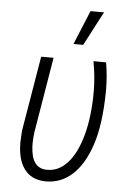

<svg xmlns="http://www.w3.org/2000/svg" viewBox="-54 -785 568 836"><g transform="rotate(5 230.5 -367.5)"><path d="M165 -528.3 109.9 -197.3Q106.4 -168 106.4 -146.5Q106.4 -139.2 106.9 -133.3Q111.8 -41.5 176.3 -40Q178.7 -40 180.7 -40Q229.5 -40 267.6 -81.1Q307.1 -124 329.6 -206.1Q352.1 -288.1 352.1 -397.9Q351.6 -463.9 339.4 -528.8L394.5 -528.3Q404.8 -468.8 404.8 -408.7Q404.8 -403.3 404.8 -398.4Q402.8 -257.8 373.3 -168.5Q343.8 -79.1 292.5 -33.2Q243.2 10.7 179.2 10.7Q176.3 10.7 173.8 10.7Q113.8 8.8 83 -33.7Q53.2 -74.7 53.2 -147.5Q53.2 -149.9 53.2 -152.3L55.7 -199.2L110.8 -528.3ZM307.6 -744.6H366.7L288.6 -595.7H246.1Z"/></g></svg>

Font: MAUL Condensed Light Italic
Style: Light Italic
Weight: 300
Italic angle: -12°
Designer: MAUL
Version: Version 1.0; 2020; ttfautohint (v1.8.3)